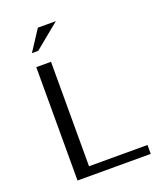

<svg xmlns="http://www.w3.org/2000/svg" viewBox="-163 -1013 929 1114"><g transform="rotate(-20 301.0 -456.0)"><path d="M120 0V-700H211V-55H572V0ZM207 -912H318L163 -785H124Z"/></g></svg>

Font: Tenor Sans
Style: Regular
Weight: 400
Designer: Denis Masharov
Foundry: Denis Masharov
Version: Version 1.1